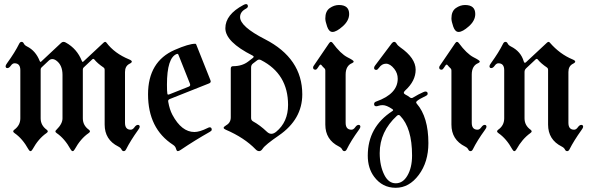

<svg xmlns="http://www.w3.org/2000/svg" viewBox="-20 -727 2870 936"><path d="M7.3 -404.8Q7.3 -409.2 15.1 -419.9Q52.7 -471.7 73.7 -514.2Q78.1 -522.9 85.2 -522.9Q92.3 -522.9 96.2 -514.6Q100.1 -506.3 111.8 -500.5Q153.8 -479.5 173.3 -430.2Q175.3 -425.3 177.2 -425.3Q179.2 -425.3 181.2 -427.2L278.3 -518.1Q283.7 -522.9 289.3 -522.9Q294.9 -522.9 300.8 -519.5Q355.5 -489.3 378.9 -430.2Q380.9 -425.3 382.8 -425.3Q384.8 -425.3 386.7 -427.2L484.9 -519Q489.3 -522.9 492.7 -522.9Q496.1 -522.9 499 -519Q538.1 -466.8 609.4 -437.5Q622.6 -432.1 622.6 -426.8Q622.6 -421.4 611.3 -416Q589.4 -404.8 589.4 -376V-128.4Q589.4 -94.7 617.2 -94.7Q627 -94.7 635.3 -106.4Q643.6 -118.2 652.3 -118.2Q661.1 -118.2 661.1 -108.4Q661.1 -104 653.3 -93.3Q616.2 -41.5 594.7 1Q590.3 9.8 583.3 9.8Q576.2 9.8 572.3 1.5Q568.4 -6.8 556.6 -12.7Q490.2 -45.9 490.2 -119.6V-387.2Q490.2 -394 485.4 -397.5Q455.1 -418 439.5 -437.5Q437.5 -439.9 434.8 -439.9Q432.1 -439.9 429.7 -437.5L387.7 -397.9Q383.8 -394 383.8 -388.2V-149.9Q383.8 -115.7 413.1 -94.7Q418.5 -90.8 418.5 -86.7Q418.5 -82.5 412.1 -78.1Q373 -51.3 344.2 1Q339.4 9.8 334.2 9.8Q329.1 9.8 324.2 1Q295.4 -51.3 256.3 -78.1Q250 -82.5 250 -86.2Q250 -89.8 255.4 -94.7Q284.7 -123.5 284.7 -149.9V-361.8Q284.7 -410.2 253.9 -432.1Q244.1 -439 234.9 -439Q225.6 -439 217.8 -431.6L182.1 -397.9Q178.2 -394 178.2 -388.2V-149.9Q178.2 -116.2 207.5 -94.7Q212.9 -90.8 212.9 -86.7Q212.9 -82.5 206.5 -78.1Q167.5 -51.3 138.7 1Q133.8 9.8 128.7 9.8Q123.5 9.8 118.7 1Q89.8 -51.3 50.8 -78.1Q44.4 -82.5 44.4 -86.7Q44.4 -90.8 49.8 -94.7Q79.1 -116.2 79.1 -149.9V-384.8Q79.1 -418.5 50.8 -418.5Q41 -418.5 32.7 -406.7Q24.4 -395 15.9 -395Q7.3 -395 7.3 -404.8Z M701.7 -267.1Q701.7 -427.2 832 -483.9Q900.4 -513.7 931.6 -513.7Q935.1 -513.7 936.5 -510.3L1005.9 -335.9Q1007.3 -333 1007.3 -330.1Q1007.3 -323.7 999 -320.3L808.6 -244.6Q799.8 -241.2 799.8 -234.9Q799.8 -232.4 800.3 -230Q806.6 -193.4 820.3 -167.5Q865.2 -83.5 927.7 -83.5Q953.1 -83.5 992.2 -103Q999 -106.4 1002 -106.4Q1012.2 -106.4 1012.2 -94.7Q1012.2 -89.4 1003.4 -84.5Q931.2 -43.9 861.3 3.4Q852.1 9.8 846.7 9.8Q841.3 9.8 838.1 -2Q835 -13.7 823.7 -21Q701.7 -100.1 701.7 -267.1ZM793.9 -314Q793.9 -280.8 795.9 -270Q796.9 -265.6 799.6 -265.6Q802.2 -265.6 805.7 -267.1L900.4 -304.7Q907.2 -307.6 907.2 -313.5Q907.2 -315.9 905.8 -319.3L850.1 -459.5Q848.1 -464.4 845.5 -464.4Q842.8 -464.4 841.8 -463.9Q793.9 -445.8 793.9 -314Z M1082.5 -116.2Q1105 -128.9 1105 -154.8V-392.1Q1105 -404.3 1115.7 -404.3Q1159.7 -404.3 1189 -426.3L1212.4 -444.3Q1216.8 -447.8 1216.8 -450.4Q1216.8 -453.1 1211.4 -456.1Q1078.6 -522.9 1078.6 -589.4Q1078.6 -655.8 1166.5 -702.6Q1174.8 -707 1179.2 -707Q1188.5 -707 1188.5 -696.3Q1188.5 -689.5 1177.2 -683.6Q1150.4 -668.9 1150.4 -643.6Q1150.4 -597.7 1272 -535.6Q1453.6 -442.4 1453.6 -267.1Q1453.6 -145.5 1339.8 -66.9Q1272.9 -21 1260.7 -2.4Q1252.9 9.8 1243.7 9.8Q1234.4 9.8 1226.6 1.5Q1171.4 -55.7 1080.6 -94.7Q1070.3 -99.1 1070.3 -104Q1070.3 -108.9 1082.5 -116.2ZM1204.1 -151.9Q1204.1 -141.1 1212.9 -135.7Q1247.6 -116.7 1280.8 -85Q1291.5 -74.7 1302.7 -74.7Q1314 -74.7 1326.2 -84.5Q1384.3 -132.3 1384.3 -215.8Q1384.3 -366.7 1252.4 -434.1Q1248 -436.5 1243.2 -436.5Q1238.3 -436.5 1233.9 -433.1L1213.4 -417.5Q1204.1 -410.6 1204.1 -398.4Z M1506.3 0ZM1565.9 -637.2Q1565.9 -672.4 1587.4 -687.5Q1608.9 -702.6 1632.3 -702.6Q1682.1 -702.6 1682.1 -658.7Q1682.1 -626.5 1651.1 -598.9Q1620.1 -571.3 1601.1 -571.3Q1584 -571.3 1575 -596.9Q1565.9 -622.6 1565.9 -637.2ZM1506.3 -397.9Q1506.3 -401.9 1509.3 -406.2L1584.5 -516.6Q1588.9 -522.9 1593.3 -522.9Q1597.7 -522.9 1601.6 -517.6Q1640.6 -464.8 1673.8 -447.8Q1704.1 -432.6 1704.1 -427.5Q1704.1 -422.4 1696.8 -419.4Q1665 -406.7 1665 -363.3V-128.4Q1665 -94.7 1693.4 -94.7Q1703.1 -94.7 1711.4 -106.4Q1719.7 -118.2 1728 -118.2Q1736.8 -118.2 1736.8 -108.4Q1736.8 -104 1729 -93.3Q1691.4 -41.5 1670.4 1Q1666 9.8 1658.9 9.8Q1651.9 9.8 1647.9 1.5Q1644 -6.8 1632.3 -12.7Q1565.9 -45.9 1565.9 -119.6V-383.3Q1565.9 -390.1 1562 -393.6Q1553.7 -400.9 1547.4 -409.2Q1545.4 -412.1 1542.5 -412.1Q1540 -412.1 1537.1 -408.2L1527.8 -394.5Q1522.9 -387.2 1518.1 -387.2Q1506.3 -387.2 1506.3 -397.9Z M1772.9 31.7Q1772.9 -107.4 1892.1 -185.1Q1896.5 -187.5 1896.5 -190.2Q1896.5 -192.9 1891.6 -195.8Q1864.3 -214.4 1845.7 -214.4Q1835 -214.4 1826.9 -211.7Q1818.8 -209 1814.5 -209Q1803.7 -209 1803.7 -219.7Q1803.7 -228.5 1813.5 -231.9Q1918.9 -269 1918.9 -343.3Q1918.9 -369.6 1902.3 -391.1Q1882.3 -416.5 1861.8 -416.5Q1841.3 -416.5 1827.1 -396Q1820.3 -386.2 1814.5 -386.2Q1803.7 -386.2 1803.7 -396Q1803.7 -401.4 1808.6 -407.7L1890.1 -516.1Q1895.5 -522.9 1901.9 -522.9Q1908.2 -522.9 1913.6 -513.9Q1918.9 -504.9 1931.6 -496.1Q2006.3 -443.8 2006.3 -387.2Q2006.3 -332.5 1955.6 -286.1Q1948.7 -279.8 1948.7 -274.9Q1948.7 -270 1956.1 -266.1Q1967.3 -260.7 1978.5 -252Q1981.9 -249 1986.3 -249Q1990.7 -249 1994.6 -252Q2021 -268.1 2043.5 -277.8Q2050.3 -280.8 2053.7 -280.8Q2064.9 -280.8 2064.9 -270Q2064.9 -263.7 2055.7 -259.3Q2022.9 -243.7 2012.7 -234.4Q2008.8 -231 2008.8 -228Q2008.8 -225.1 2011.7 -221.7Q2068.4 -156.2 2068.4 -29.3Q2068.4 63 2021.5 125.7Q1974.6 188.5 1909.2 188.5Q1843.8 188.5 1803.7 134.3Q1772.9 92.8 1772.9 31.7ZM1831.1 19Q1831.1 81.5 1854 126.5Q1874.5 166.5 1909.2 166.5Q1943.8 166.5 1965.3 130.4Q1988.8 91.3 1988.8 30.8Q1988.8 -103 1930.7 -162.6Q1927.2 -166.5 1923.3 -166.5Q1919.4 -166.5 1915 -162.6Q1831.1 -85.4 1831.1 19Z M2121.1 0ZM2180.7 -637.2Q2180.7 -672.4 2202.1 -687.5Q2223.6 -702.6 2247.1 -702.6Q2296.9 -702.6 2296.9 -658.7Q2296.9 -626.5 2265.9 -598.9Q2234.9 -571.3 2215.8 -571.3Q2198.7 -571.3 2189.7 -596.9Q2180.7 -622.6 2180.7 -637.2ZM2121.1 -397.9Q2121.1 -401.9 2124 -406.2L2199.2 -516.6Q2203.6 -522.9 2208 -522.9Q2212.4 -522.9 2216.3 -517.6Q2255.4 -464.8 2288.6 -447.8Q2318.8 -432.6 2318.8 -427.5Q2318.8 -422.4 2311.5 -419.4Q2279.8 -406.7 2279.8 -363.3V-128.4Q2279.8 -94.7 2308.1 -94.7Q2317.9 -94.7 2326.2 -106.4Q2334.5 -118.2 2342.8 -118.2Q2351.6 -118.2 2351.6 -108.4Q2351.6 -104 2343.8 -93.3Q2306.2 -41.5 2285.2 1Q2280.8 9.8 2273.7 9.8Q2266.6 9.8 2262.7 1.5Q2258.8 -6.8 2247.1 -12.7Q2180.7 -45.9 2180.7 -119.6V-383.3Q2180.7 -390.1 2176.8 -393.6Q2168.5 -400.9 2162.1 -409.2Q2160.2 -412.1 2157.2 -412.1Q2154.8 -412.1 2151.9 -408.2L2142.6 -394.5Q2137.7 -387.2 2132.8 -387.2Q2121.1 -387.2 2121.1 -397.9Z M2366.2 -404.8Q2366.2 -409.2 2374 -419.9Q2411.6 -471.7 2432.6 -514.2Q2437 -522.9 2444.1 -522.9Q2451.2 -522.9 2455.1 -514.6Q2459 -506.3 2470.7 -500.5Q2519.5 -476.1 2533.2 -427.7Q2535.6 -420.9 2538.6 -420.9Q2541.5 -420.9 2544.4 -423.8L2646.5 -519Q2650.9 -522.9 2654.3 -522.9Q2657.7 -522.9 2660.6 -519Q2709.5 -462.9 2771 -437.5Q2784.2 -432.1 2784.2 -426.8Q2784.2 -421.4 2772.9 -416Q2751 -404.8 2751 -376V-128.4Q2751 -94.7 2778.8 -94.7Q2788.6 -94.7 2796.9 -106.4Q2805.2 -118.2 2814 -118.2Q2822.8 -118.2 2822.8 -108.4Q2822.8 -104 2814.9 -93.3Q2777.8 -41.5 2756.3 1Q2752 9.8 2744.9 9.8Q2737.8 9.8 2733.9 1.5Q2730 -6.8 2718.3 -12.7Q2651.9 -45.9 2651.9 -119.6V-387.2Q2651.9 -394 2647 -397.5Q2616.7 -418 2601.1 -437.5Q2599.1 -439.9 2596.4 -439.9Q2593.8 -439.9 2591.3 -437.5L2545.4 -394.5Q2537.1 -386.7 2537.1 -376.5V-149.9Q2537.1 -115.7 2566.4 -94.7Q2571.8 -90.8 2571.8 -86.7Q2571.8 -82.5 2565.4 -78.1Q2525.4 -49.3 2497.6 1Q2492.7 9.8 2487.5 9.8Q2482.4 9.8 2477.5 1Q2448.7 -51.3 2409.7 -78.1Q2403.3 -82.5 2403.3 -86.7Q2403.3 -90.8 2408.7 -94.7Q2438 -115.2 2438 -149.9V-384.8Q2438 -418.5 2409.7 -418.5Q2399.9 -418.5 2391.6 -406.7Q2383.3 -395 2374.8 -395Q2366.2 -395 2366.2 -404.8Z"/></svg>

Font: UnifrakturMaguntia18
Style: Book
Weight: 400
Designer: j. 'mach' wust, Gerrit Ansmann, Georg Duffner, based on a font by Peter Wiegel, original typeface by Carl Albert Fahrenw
Version: Version 2017-03-19